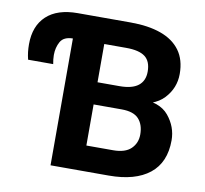

<svg xmlns="http://www.w3.org/2000/svg" viewBox="-79 -797 944 883"><g transform="rotate(10 393.0 -355.5)"><path d="M317.9 -592.3H214.4Q169.9 -592.3 154.5 -564.7Q139.2 -537.1 139.2 -502.4Q139.2 -491.7 140.4 -481.7Q141.6 -471.7 143.6 -460.4H26.4Q22 -478.5 20 -495.6Q18.1 -512.7 18.1 -531.2Q18.1 -616.7 68.6 -663.8Q119.1 -710.9 214.4 -710.9H317.9ZM489.7 -310.1H309.6L308.6 -413.6H461.4Q520 -413.6 548.8 -436Q577.6 -458.5 577.6 -501.5Q577.6 -549.8 549.8 -571Q522 -592.3 461.4 -592.3H358.9V0H212.4V-710.9H461.4Q543.9 -710.9 602.8 -689.9Q661.6 -668.9 693.1 -626Q724.6 -583 724.6 -516.6Q724.6 -450.7 678.7 -401.6Q632.8 -352.5 532.2 -348.6ZM483.9 0H268.1L326.7 -118.2H483.9Q540 -118.2 567.1 -144.5Q594.2 -170.9 594.2 -210.9Q594.2 -256.8 570.1 -283.4Q545.9 -310.1 489.7 -310.1H348.6L349.6 -413.6H526.4L560.1 -373Q656.7 -374.5 698.7 -323.5Q740.7 -272.5 740.7 -209.5Q740.7 -106 674.1 -53Q607.4 0 483.9 0Z"/></g></svg>

Font: RobotoDEMO
Style: Regular
Weight: 400
Designer: Christian Robertson
Foundry: Google
Version: Version 2.136